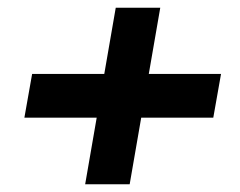

<svg xmlns="http://www.w3.org/2000/svg" viewBox="-20 -537 619 496"><path d="M200 -61 279 -517H394L315 -61ZM43 -233 63 -346H551L531 -233Z"/></svg>

Font: DM Sans 36pt
Style: Bold Italic
Weight: 700
Italic angle: -10°
Designer: Colophon Foundry, Jonny Pinhorn
Foundry: Colophon Foundry
Version: Version 4.004;gftools[0.9.30]